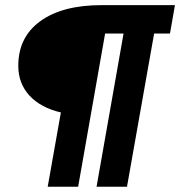

<svg xmlns="http://www.w3.org/2000/svg" viewBox="-20 -713 688 733"><path d="M348.6 0 451.7 -585H381.3L278.3 0H162.1L212.4 -283.7Q135.3 -301.8 92.5 -348.1Q49.8 -394.5 49.8 -461.9Q49.8 -571.3 134 -632.3Q218.3 -693.4 368.2 -693.4H647.9L628.9 -585H568.4L464.8 0Z"/></svg>

Font: Cascadia Code NF SemiBold
Style: Italic
Weight: 600
Italic angle: -10°
Monospace: yes
Designer: Aaron Bell
Foundry: Saja Typeworks
Version: Version 2404.023; ttfautohint (v1.8.4)